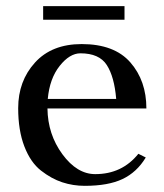

<svg xmlns="http://www.w3.org/2000/svg" viewBox="-20 -593 533 623"><path d="M120 -573H384V-529H120ZM134 -241Q135 -157 182.5 -92.5Q230 -28 289 -28Q376 -28 429 -94L453 -82Q424 -34 377.5 -12Q331 10 255 10Q217 10 182 -1.5Q147 -13 113 -39.5Q79 -66 59 -118Q39 -170 39 -242Q39 -330 93.5 -390Q148 -450 245 -450Q351 -450 403 -390.5Q455 -331 455 -241ZM135 -272H357Q351 -344 326.5 -382Q302 -420 241 -420Q206 -420 173.5 -379Q141 -338 135 -272Z"/></svg>

Font: Judson
Style: Regular
Weight: 400
Version: Version 20110429